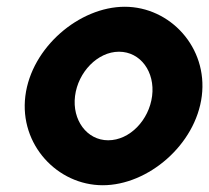

<svg xmlns="http://www.w3.org/2000/svg" viewBox="-20 -525 619 568"><path d="M202 -241C211 -312 269 -372 332 -372C396 -372 439 -312 430 -241C421 -170 364 -110 300 -110C237 -110 193 -170 202 -241ZM55 -241C37 -97 150 23 284 23C418 23 559 -97 577 -241C595 -385 483 -505 349 -505C215 -505 73 -385 55 -241Z"/></svg>

Font: Bluebird
Style: SfBdNrwObl
Weight: 700
Designer: Jasper
Foundry: Cannot Into Space Fonts
Version: Version 0.98